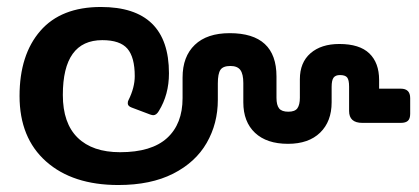

<svg xmlns="http://www.w3.org/2000/svg" viewBox="-20 -515 1199 550"><path d="M36 -240Q36 -358 95.5 -426.5Q155 -495 269 -495Q464 -495 464 -305Q464 -244 435 -197Q428 -185 419 -185Q416 -185 410 -187L357 -207Q346 -211 346 -219Q346 -225 348 -228Q366 -264 366 -297Q366 -351 345 -375.5Q324 -400 273 -400Q160 -400 160 -243Q160 -162 202.5 -120.5Q245 -79 324 -79Q414 -79 458.5 -119.5Q503 -160 503 -234V-293Q503 -353 538 -386.5Q573 -420 638 -420Q772 -420 772 -296V-235Q772 -214 779.5 -204.5Q787 -195 806 -195Q825 -195 832 -205Q839 -215 839 -235V-288Q839 -336 869.5 -362.5Q900 -389 952 -389Q1010 -389 1038 -362Q1066 -335 1066 -286V-261H1128Q1155 -261 1155 -234V-189Q1155 -175 1148.5 -169Q1142 -163 1128 -163H1018Q980 -163 980 -197V-267Q980 -286 974.5 -293Q969 -300 954 -300Q941 -300 935.5 -292.5Q930 -285 930 -266V-222Q930 -167 897 -135Q864 -103 805 -103Q744 -103 710.5 -134.5Q677 -166 677 -222V-277Q677 -303 668.5 -314.5Q660 -326 640 -326Q619 -326 611.5 -315Q604 -304 604 -276V-229Q604 -161 572 -105.5Q540 -50 476 -17.5Q412 15 319 15Q188 15 112 -52.5Q36 -120 36 -240Z"/></svg>

Font: Mitr
Style: Regular
Weight: 400
Designer: Thanarat Vachiruckul
Foundry: Cadson Demak
Version: Version 1.003